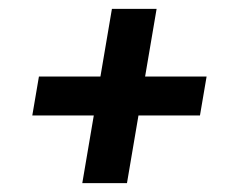

<svg xmlns="http://www.w3.org/2000/svg" viewBox="-20 -557 540 434"><path d="M166 -143 192 -296H53L68 -384H207L233 -537H334L308 -384H447L432 -296H293L267 -143Z"/></svg>

Font: iosevka_custom_sans_ss08 SmBd
Style: Italic
Weight: 600
Italic angle: -10°
Designer: Belleve Invis
Foundry: Belleve Invis
Version: Version 10.3.0; ttfautohint (v1.8.3)